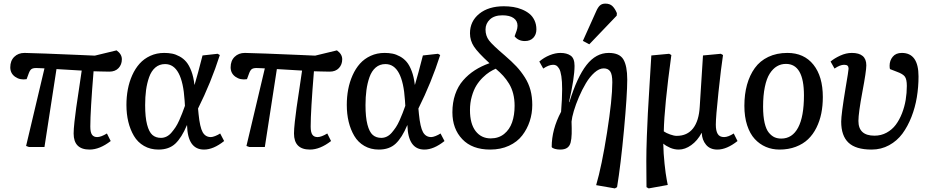

<svg xmlns="http://www.w3.org/2000/svg" viewBox="-20 -817 5168 1067"><path d="M293.9 -433.1 227.1 0H141.1L125 -5.9L227.1 -437Q225.6 -437 206.8 -438Q188 -439 181.2 -439Q163.6 -439 155 -433.1Q146.5 -427.2 140.1 -410.2L127.9 -377Q91.3 -371.1 64.2 -390.1Q37.1 -409.2 37.1 -442.9Q37.1 -479.5 59.3 -501.2Q81.5 -522.9 116.2 -522.9Q135.7 -522.9 233.4 -519.3Q331.1 -515.6 418.9 -511.7L506.8 -507.8L627.9 -537.1Q657.2 -516.1 657.2 -487.8Q657.2 -458 638.7 -438.5Q620.1 -418.9 587.9 -418.9Q570.3 -418.9 536.4 -419.9Q502.4 -420.9 500 -420.9Q481.9 -200.7 481.9 -113.8Q481.9 -82 491.2 -68.6Q500.5 -55.2 520 -55.2Q541 -55.2 574.2 -75.2L595.2 -33.2Q533.7 14.2 478 14.2Q389.2 14.2 389.2 -75.2Q389.2 -97.7 393.8 -140.4Q398.4 -183.1 403.6 -218.8Q408.7 -254.4 419.2 -323.7Q429.7 -393.1 434.1 -424.8Z M860.8 14.2Q815.4 14.2 780.3 -6.1Q745.1 -26.4 724.4 -61.5Q703.6 -96.7 693.1 -140.1Q682.6 -183.6 682.6 -233.9Q682.6 -278.8 690.4 -320.3Q698.2 -361.8 714.8 -398.9Q731.4 -436 755.9 -463.4Q780.3 -490.7 815.4 -506.8Q850.6 -522.9 892.6 -522.9Q916 -522.9 936.3 -519Q956.5 -515.1 978 -503.4Q999.5 -491.7 1015.4 -472.9Q1031.2 -454.1 1043.5 -421.6Q1055.7 -389.2 1060.5 -346.2H1061.5Q1079.1 -404.8 1105.5 -508.8L1189.5 -518.1L1201.7 -511.2Q1152.8 -358.4 1080.6 -213.9L1083.5 -183.1Q1090.8 -109.9 1106.2 -82.5Q1121.6 -55.2 1151.9 -55.2Q1160.6 -55.2 1175.8 -61Q1190.9 -66.9 1203.6 -75.2L1225.6 -33.2Q1166 14.2 1113.8 14.2Q1022.9 14.2 1019.5 -121.1H1018.6Q989.7 -52.2 954.6 -19Q919.4 14.2 860.8 14.2ZM874.5 -50.8Q890.6 -50.8 905.5 -58.1Q920.4 -65.4 932.9 -80.1Q945.3 -94.7 955.6 -110.1Q965.8 -125.5 976.1 -148.4Q986.3 -171.4 992.7 -188.2Q999 -205.1 1007.8 -229L1005.9 -258.8Q993.2 -460.9 897.5 -460.9Q865.7 -460.9 843.3 -441.7Q820.8 -422.4 808.8 -388.4Q796.9 -354.5 791.7 -316.4Q786.6 -278.3 786.6 -232.9Q786.6 -165.5 797.4 -124.5Q808.1 -83.5 826.9 -67.1Q845.7 -50.8 874.5 -50.8Z M1518.6 -433.1 1451.7 0H1365.7L1349.6 -5.9L1451.7 -437Q1450.2 -437 1431.4 -438Q1412.6 -439 1405.8 -439Q1388.2 -439 1379.6 -433.1Q1371.1 -427.2 1364.7 -410.2L1352.5 -377Q1315.9 -371.1 1288.8 -390.1Q1261.7 -409.2 1261.7 -442.9Q1261.7 -479.5 1283.9 -501.2Q1306.2 -522.9 1340.8 -522.9Q1360.4 -522.9 1458 -519.3Q1555.7 -515.6 1643.6 -511.7L1731.4 -507.8L1852.5 -537.1Q1881.8 -516.1 1881.8 -487.8Q1881.8 -458 1863.3 -438.5Q1844.7 -418.9 1812.5 -418.9Q1794.9 -418.9 1761 -419.9Q1727.1 -420.9 1724.6 -420.9Q1706.5 -200.7 1706.5 -113.8Q1706.5 -82 1715.8 -68.6Q1725.1 -55.2 1744.6 -55.2Q1765.6 -55.2 1798.8 -75.2L1819.8 -33.2Q1758.3 14.2 1702.6 14.2Q1613.8 14.2 1613.8 -75.2Q1613.8 -97.7 1618.4 -140.4Q1623 -183.1 1628.2 -218.8Q1633.3 -254.4 1643.8 -323.7Q1654.3 -393.1 1658.7 -424.8Z M2085.4 14.2Q2040 14.2 2004.9 -6.1Q1969.7 -26.4 1949 -61.5Q1928.2 -96.7 1917.7 -140.1Q1907.2 -183.6 1907.2 -233.9Q1907.2 -278.8 1915 -320.3Q1922.9 -361.8 1939.5 -398.9Q1956.1 -436 1980.5 -463.4Q2004.9 -490.7 2040 -506.8Q2075.2 -522.9 2117.2 -522.9Q2140.6 -522.9 2160.9 -519Q2181.2 -515.1 2202.6 -503.4Q2224.1 -491.7 2240 -472.9Q2255.9 -454.1 2268.1 -421.6Q2280.3 -389.2 2285.2 -346.2H2286.1Q2303.7 -404.8 2330.1 -508.8L2414.1 -518.1L2426.3 -511.2Q2377.4 -358.4 2305.2 -213.9L2308.1 -183.1Q2315.4 -109.9 2330.8 -82.5Q2346.2 -55.2 2376.5 -55.2Q2385.3 -55.2 2400.4 -61Q2415.5 -66.9 2428.2 -75.2L2450.2 -33.2Q2390.6 14.2 2338.4 14.2Q2247.6 14.2 2244.1 -121.1H2243.2Q2214.4 -52.2 2179.2 -19Q2144 14.2 2085.4 14.2ZM2099.1 -50.8Q2115.2 -50.8 2130.1 -58.1Q2145 -65.4 2157.5 -80.1Q2169.9 -94.7 2180.2 -110.1Q2190.4 -125.5 2200.7 -148.4Q2210.9 -171.4 2217.3 -188.2Q2223.6 -205.1 2232.4 -229L2230.5 -258.8Q2217.8 -460.9 2122.1 -460.9Q2090.3 -460.9 2067.9 -441.7Q2045.4 -422.4 2033.4 -388.4Q2021.5 -354.5 2016.4 -316.4Q2011.2 -278.3 2011.2 -232.9Q2011.2 -165.5 2022 -124.5Q2032.7 -83.5 2051.5 -67.1Q2070.3 -50.8 2099.1 -50.8Z M2494.1 -192.9Q2494.1 -247.1 2509.5 -292.2Q2524.9 -337.4 2553.5 -370.1Q2582 -402.8 2618.4 -426.3Q2654.8 -449.7 2700.2 -465.8Q2635.7 -524.9 2613.8 -558.3Q2591.8 -591.8 2591.8 -631.8Q2591.8 -698.7 2643.3 -740.5Q2694.8 -782.2 2779.8 -782.2Q2806.6 -782.2 2831.8 -778.3Q2856.9 -774.4 2880.6 -764.6Q2904.3 -754.9 2921.9 -740.7Q2939.5 -726.6 2950.2 -704.1Q2960.9 -681.6 2960.9 -653.8Q2960.9 -625 2943.8 -606.9Q2926.8 -588.9 2897 -588.9Q2860.4 -588.9 2839.8 -615.2Q2841.8 -621.6 2845.5 -631.3Q2849.1 -641.1 2851.1 -646.7Q2853 -652.3 2854.5 -659.7Q2856 -667 2856 -673.8Q2856 -701.2 2834.2 -716.6Q2812.5 -731.9 2772 -731.9Q2727.1 -731.9 2702.6 -709Q2678.2 -686 2678.2 -652.8Q2678.2 -618.2 2697.5 -592.5Q2716.8 -566.9 2785.2 -508.8Q2824.2 -475.1 2849.9 -447.8Q2875.5 -420.4 2896.7 -387Q2918 -353.5 2928 -316.2Q2938 -278.8 2938 -233.9Q2938 -186.5 2923.8 -143.3Q2909.7 -100.1 2882.1 -64.2Q2854.5 -28.3 2808.6 -7.1Q2762.7 14.2 2704.1 14.2Q2604 14.2 2549.1 -43.5Q2494.1 -101.1 2494.1 -192.9ZM2839.8 -229Q2839.8 -265.1 2832 -295.9Q2824.2 -326.7 2809.1 -351.6Q2793.9 -376.5 2776.6 -395.5Q2759.3 -414.6 2734.9 -435.1Q2717.8 -427.7 2700.4 -416.7Q2683.1 -405.8 2662.8 -386Q2642.6 -366.2 2627.4 -341.8Q2612.3 -317.4 2602.1 -281.7Q2591.8 -246.1 2591.8 -205.1Q2591.8 -129.4 2623 -88.6Q2654.3 -47.9 2707 -47.9Q2751 -47.9 2781.5 -72.5Q2812 -97.2 2825.9 -137.2Q2839.8 -177.2 2839.8 -229Z M3293 -753.9Q3302.7 -776.4 3314 -786.6Q3325.2 -796.9 3344.2 -796.9Q3369.1 -796.9 3383.3 -783.2Q3397.5 -769.5 3408.2 -744.1L3407.2 -730L3254.9 -570.8L3219.2 -589.8ZM3054.2 -457Q3029.8 -457 2999 -436L2977.1 -475.1Q3003.4 -497.6 3034.9 -510.3Q3066.4 -522.9 3094.2 -522.9Q3129.9 -522.9 3151.4 -507.8Q3172.9 -492.7 3172.9 -451.2Q3172.9 -383.8 3142.1 -250L3144 -249Q3187 -388.7 3239.5 -455.8Q3292 -522.9 3362.8 -522.9Q3422.9 -522.9 3444.3 -486.8Q3465.8 -450.7 3465.8 -375Q3465.8 -291.5 3447.8 -96.4Q3429.7 98.6 3409.2 223.1L3397 230L3293 211.9Q3324.2 105.5 3353.5 -80.6Q3382.8 -266.6 3382.8 -359.9Q3382.8 -403.3 3371.1 -420.2Q3359.4 -437 3335 -437Q3310.1 -437 3283.7 -413.6Q3257.3 -390.1 3236.1 -354.5Q3214.8 -318.8 3197.3 -277.8Q3179.7 -236.8 3168.9 -200.4Q3158.2 -164.1 3156.2 -141.1Q3157.7 -102.5 3157 -73.5Q3156.2 -44.4 3151.1 -24.9Q3146 -5.4 3132.1 4.4Q3118.2 14.2 3092.8 14.2Q3077.1 14.2 3063.2 10.3Q3049.3 6.3 3045.9 0Q3045.9 -97.7 3098.1 -195.8Q3104 -267.6 3104 -321.8Q3104 -364.7 3099.6 -393.6Q3095.2 -422.4 3087.4 -435.3Q3079.6 -448.2 3072 -452.6Q3064.5 -457 3054.2 -457Z M3966.8 14.2Q3925.8 14.2 3903.6 -12.7Q3881.3 -39.6 3879.9 -78.1H3878.9Q3856 -35.2 3821.5 -10.5Q3787.1 14.2 3752 14.2Q3727.1 14.2 3704.1 4.2Q3681.2 -5.9 3667 -18.1H3666Q3667 35.6 3673.1 93Q3679.2 150.4 3685.1 180.7L3690.9 210.9L3585 230L3572.8 223.1Q3572.8 207 3572.3 156.5Q3571.8 106 3571.8 78.1Q3571.8 18.6 3574.7 -59.6Q3577.6 -137.7 3580.3 -187.3Q3583 -236.8 3590.1 -352.3Q3597.2 -467.8 3599.6 -508.8L3698.7 -518.1L3710.9 -511.2Q3671.4 -222.2 3668.9 -86.9Q3682.1 -77.6 3703.9 -69.8Q3725.6 -62 3740.7 -62Q3799.3 -62 3831.8 -103.8Q3864.3 -145.5 3868.7 -225.1L3886.7 -508.8L3985.8 -518.1L3998 -511.2Q3987.3 -441.9 3972.7 -304.2Q3958 -166.5 3958 -124Q3958 -90.3 3968.5 -72.8Q3979 -55.2 4003.9 -55.2Q4026.4 -55.2 4057.6 -75.2L4078.6 -33.2Q4018.6 14.2 3966.8 14.2Z M4116.7 -229Q4116.7 -293 4131.3 -345.9Q4146 -398.9 4174.6 -438.7Q4203.1 -478.5 4249.5 -500.7Q4295.9 -522.9 4356 -522.9Q4448.2 -522.9 4500.5 -457.5Q4552.7 -392.1 4552.7 -277.8Q4552.7 -229.5 4544.2 -187Q4535.6 -144.5 4517.1 -107.2Q4498.5 -69.8 4470.7 -43.2Q4442.9 -16.6 4402.3 -1.2Q4361.8 14.2 4312 14.2Q4271 14.2 4236.1 -0.7Q4201.2 -15.6 4174.3 -44.7Q4147.5 -73.7 4132.1 -120.8Q4116.7 -168 4116.7 -229ZM4321.8 -46.9Q4382.8 -46.9 4415.3 -107.7Q4447.8 -168.5 4447.8 -287.1Q4447.8 -461.9 4347.7 -461.9Q4320.3 -461.9 4297.9 -448.7Q4275.4 -435.5 4257.8 -408.2Q4240.2 -380.9 4230.5 -334Q4220.7 -287.1 4220.7 -224.1Q4220.7 -170.9 4229.2 -134Q4237.8 -97.2 4253.2 -79.1Q4268.6 -61 4284.9 -54Q4301.3 -46.9 4321.8 -46.9Z M4713.9 -522.9Q4794.4 -522.9 4794.4 -454.1Q4794.4 -421.9 4772.5 -306.2Q4750.5 -188.5 4750.5 -145Q4750.5 -63 4839.8 -63Q4876.5 -63 4907 -79.6Q4937.5 -96.2 4958 -123.5Q4978.5 -150.9 4992.7 -187.3Q5006.8 -223.6 5013.2 -262Q5019.5 -300.3 5019.5 -339.8Q5019.5 -376.5 5008.5 -391.4Q4997.6 -406.2 4964.8 -418L4925.8 -433.1Q4923.8 -439.9 4923.8 -452.1Q4923.8 -480.5 4941.2 -501.7Q4958.5 -522.9 4991.7 -522.9Q5084.5 -522.9 5084.5 -392.1Q5084.5 -333.5 5075.2 -276.9Q5065.9 -220.2 5045.2 -167.2Q5024.4 -114.3 4994.9 -74.2Q4965.3 -34.2 4921.1 -10Q4877 14.2 4823.7 14.2Q4735.8 14.2 4695.3 -24.2Q4654.8 -62.5 4654.8 -141.1Q4654.8 -180.7 4678.7 -325.2Q4695.8 -425.8 4695.8 -435.1Q4695.8 -446.3 4690.2 -451.7Q4684.6 -457 4670.9 -457Q4648.4 -457 4617.7 -436L4595.7 -475.1Q4617.2 -493.2 4649.7 -508.1Q4682.1 -522.9 4713.9 -522.9Z"/></svg>

Font: Literata Book Medium
Style: Italic
Weight: 500
Italic angle: -3°
Designer: Latin by Veronika Burian and Jose Scaglione. Greek by Irene Vlachou. Cyrillic by Vera Evstafieva
Foundry: TypeTogether
Version: Version 1.003;PS 001.003;hotconv 1.0.88;makeotf.lib2.5.64775